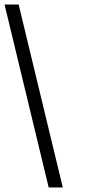

<svg xmlns="http://www.w3.org/2000/svg" viewBox="-53 -772 384 844"><path d="M-33 -752H29L223 52H161Z"/></svg>

Font: Pathway Extreme 8pt Thin 12pt Light
Style: Regular
Weight: 300
Version: Version 1.001;gftools[0.9.26]